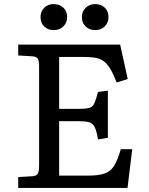

<svg xmlns="http://www.w3.org/2000/svg" viewBox="-20 -918 726 938"><path d="M69 0V-53L138 -57Q156 -58 163.5 -68Q171 -78 171 -108V-596Q171 -621 164.5 -631.5Q158 -642 136 -643L69 -647V-700H567L604 -532L550 -515Q533 -558 518 -583Q503 -608 484.5 -620.5Q466 -633 441 -636.5Q416 -640 378 -640H269V-386H363Q399 -386 416 -391Q433 -396 441 -413.5Q449 -431 459 -469L507 -475V-245L459 -237Q452 -278 442.5 -297Q433 -316 415 -321Q397 -326 361 -326H269V-60H409Q460 -60 490 -70Q520 -80 537.5 -108Q555 -136 570 -189H626L603 0ZM445 -771Q417 -771 398.5 -788.5Q380 -806 380 -834Q380 -862 398.5 -880Q417 -898 445 -898Q474 -898 492 -880.5Q510 -863 510 -835Q510 -807 492 -789Q474 -771 445 -771ZM242 -771Q214 -771 196 -788.5Q178 -806 178 -834Q178 -862 196 -880Q214 -898 242 -898Q271 -898 289.5 -880.5Q308 -863 308 -835Q308 -807 289.5 -789Q271 -771 242 -771Z"/></svg>

Font: Literata 7pt
Style: Regular
Weight: 400
Designer: Latin by Veronika Burian and Jose Scaglione. Greek by Irene Vlachou. Cyrillic by Vera Evstafieva.
Foundry: TypeTogether
Version: Version 3.002